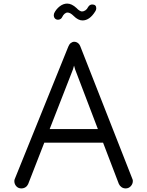

<svg xmlns="http://www.w3.org/2000/svg" viewBox="-20 -1046 821 1071"><path d="M718 -49Q721 -43 721 -37Q721 -20 709.5 -7.5Q698 5 681 5Q668 5 658 -2Q648 -9 643 -20L555 -250H227L137 -19Q132 -8 122 -1.5Q112 5 99 5Q82 5 71 -7Q60 -19 60 -36Q60 -43 63 -49L361 -786Q366 -799 375 -806Q384 -813 394 -813Q405 -813 414.5 -806Q424 -799 429 -785ZM387 -659 257 -326H526L399 -659L393 -680ZM494 -1021Q517 -1021 517 -1000Q517 -990 511 -982Q480 -932 440 -932Q416 -932 391 -957Q372 -976 357 -976Q348 -976 340 -969Q332 -962 327 -951Q324 -944 317.5 -940Q311 -936 304 -936Q293 -936 286.5 -943Q280 -950 280 -962Q280 -964 282 -972Q293 -995 313 -1010.5Q333 -1026 355 -1026Q380 -1026 407 -1001Q415 -992 423.5 -987Q432 -982 437 -982Q447 -982 456.5 -988.5Q466 -995 471 -1006Q480 -1021 494 -1021Z"/></svg>

Font: Tsukimi Rounded Medium
Style: Regular
Weight: 500
Designer: Takashi Funayama
Foundry: Takashi Funayama
Version: Version 1.032; ttfautohint (v1.8.3)